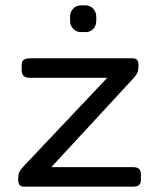

<svg xmlns="http://www.w3.org/2000/svg" viewBox="-20 -698 594 718"><path d="M242 -620V-636Q242 -653 253.5 -665.5Q265 -678 282 -678H300Q317 -678 328.5 -665.5Q340 -653 340 -636V-620Q340 -602 329 -590Q318 -578 300 -578H282Q265 -578 253.5 -590.5Q242 -603 242 -620ZM48 -26Q48 -45 52 -54Q56 -63 70 -78L381 -407H92Q76 -407 68.5 -414Q61 -421 61 -436V-453Q61 -468 68.5 -474Q76 -480 92 -480H475Q488 -480 493 -473.5Q498 -467 498 -454Q498 -437 494 -427Q490 -417 476 -402L172 -73H477Q493 -73 500 -66.5Q507 -60 507 -44V-27Q507 -12 500 -6Q493 0 477 0H71Q58 0 53 -6.5Q48 -13 48 -26Z"/></svg>

Font: Mitr Light
Style: Regular
Weight: 300
Designer: Thanarat Vachiruckul
Foundry: Cadson Demak
Version: Version 1.002